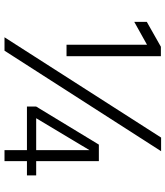

<svg xmlns="http://www.w3.org/2000/svg" viewBox="40 -792 752 873"><g transform="rotate(90 416.5 -356.0)"><path d="M211 0H150L606 -712H668ZM236 -282H184V-648L80 -590V-647L193 -711H236ZM518 -144H663V-386ZM713 0H663V-102H465V-144L638 -429H713V-144H778V-102H713Z"/></g></svg>

Font: Hind Siliguri Light
Style: Regular
Weight: 300
Designer: Jyotish Sonowal
Foundry: Indian Type Foundry
Version: Version 1.001;PS 1.0;hotconv 1.0.86;makeotf.lib2.5.63406; tt